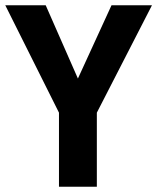

<svg xmlns="http://www.w3.org/2000/svg" viewBox="-20 -708 596 728"><path d="M347.2 -280.8V0H203.6V-280.8L0 -688H153.3L275.4 -410.2L402.8 -688H556.2Z"/></svg>

Font: Liberation Sans
Style: Bold
Weight: 700
Designer: Steve Matteson
Foundry: Ascender Corporation
Version: Version 2.1.5